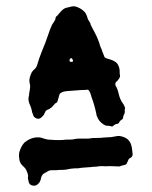

<svg xmlns="http://www.w3.org/2000/svg" viewBox="-20 -808 480 608"><path d="M333 -408Q329 -409 325.5 -409.5Q322 -410 317 -410Q314 -410 308 -414Q293 -423 287 -440Q286 -442 285.5 -444Q285 -446 285 -448Q282 -462 278 -476Q274 -490 269 -503Q268 -508 266 -513Q264 -518 261 -522Q259 -524 257 -524Q250 -523 242 -523Q234 -523 226 -522Q216 -521 204.5 -520.5Q193 -520 182 -518Q176 -516 173 -514Q169 -512 168 -508L165 -497Q164 -495 163.5 -492Q163 -489 162 -487Q160 -483 158 -482Q154 -481 150 -475Q142 -465 132 -461Q131 -461 130.5 -460.5Q130 -460 129 -460Q124 -457 123 -453L120 -447Q119 -444 116.5 -441.5Q114 -439 112 -437Q105 -430 97 -432.5Q89 -435 86 -441Q84 -446 82 -452Q79 -468 73 -480Q70 -488 70 -497Q71 -499 71 -501.5Q71 -504 72 -506Q72 -510 72.5 -513.5Q73 -517 74 -521Q75 -527 75.5 -532.5Q76 -538 74 -544Q72 -554 74.5 -563Q77 -572 81 -580Q83 -583 87 -587Q93 -591 97 -600Q100 -611 104 -622.5Q108 -634 112 -644Q118 -658 123.5 -672.5Q129 -687 134 -702Q138 -715 145 -730L151 -739Q153 -742 154.5 -745Q156 -748 156 -752Q157 -756 161 -758Q165 -762 166 -764L175 -774Q184 -783 193 -784L205 -787Q215 -790 226 -785Q238 -780 245 -773Q251 -768 254 -760L257 -752Q258 -746 264 -738Q265 -737 266 -734.5Q267 -732 267 -730L273 -718Q281 -704 287.5 -689.5Q294 -675 298 -660Q300 -656 301.5 -652.5Q303 -649 304 -645L310 -630Q311 -625 318 -623L328 -620Q338 -617 344 -613Q352 -608 355 -600Q357 -596 358 -591Q359 -586 359 -581Q359 -579 359 -576Q359 -573 360 -570Q361 -565 357 -559Q355 -556 352.5 -553Q350 -550 347 -548Q344 -542 346 -537Q351 -529 353.5 -520Q356 -511 358 -503Q360 -496 363.5 -489.5Q367 -483 371 -478Q373 -474 375 -469.5Q377 -465 375 -460V-457Q376 -451 373 -446Q372 -444 371 -441.5Q370 -439 370 -437Q370 -431 365 -429Q360 -426 357 -420Q355 -416 352 -416Q344 -415 338 -409Q335 -406 333 -408ZM203 -612H208Q211 -612 211 -616Q211 -619 209 -621Q208 -624 205 -624Q203 -624 201 -620Q200 -619 200 -617Q200 -614 203 -612ZM88 -220Q72 -220 70 -236Q69 -240 68.5 -243Q68 -246 69 -250Q69 -255 67 -260Q65 -265 63 -270L59 -276Q57 -278 54.5 -280.5Q52 -283 50 -285Q43 -292 41 -304V-307Q38 -320 44 -334.5Q50 -349 57 -356Q57 -357 57.5 -357Q58 -357 58 -357Q79 -374 102 -373Q107 -373 110 -372L123 -368Q125 -367 127.5 -367Q130 -367 131 -366Q144 -365 156.5 -364.5Q169 -364 182 -365Q187 -366 192 -366Q197 -366 202 -366Q210 -366 213 -367Q221 -369 228.5 -369Q236 -369 243 -369Q249 -369 255 -369Q261 -369 267 -370Q271 -371 274 -371Q277 -371 281 -371Q289 -371 298 -371.5Q307 -372 316 -373H317Q332 -373 345 -376Q358 -380 374 -373Q391 -366 396 -347Q398 -340 398.5 -333Q399 -326 400 -319Q400 -314 397 -311Q395 -309 392 -307.5Q389 -306 387 -303Q386 -301 385 -298Q384 -295 382 -292V-291Q380 -287 376 -286Q372 -285 367.5 -284Q363 -283 359 -281H355Q348 -281 340 -281.5Q332 -282 324 -282Q318 -281 312 -281.5Q306 -282 302 -282Q298 -282 293.5 -281.5Q289 -281 284 -280Q280 -280 276.5 -280Q273 -280 269 -279Q259 -278 248.5 -277.5Q238 -277 227 -275H223Q215 -275 206.5 -274Q198 -273 190 -271Q182 -270 174 -270Q166 -270 158 -269H143Q137 -269 132 -266Q129 -264 126 -262.5Q123 -261 120 -259Q115 -257 111 -248L109 -240Q106 -227 94 -221Q93 -220 88 -220Z"/></svg>

Font: Lacquer
Style: Regular
Weight: 400
Designer: Eli Block, Niki Polyocan
Version: Version 1.100